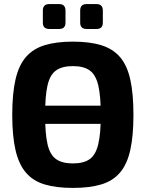

<svg xmlns="http://www.w3.org/2000/svg" viewBox="-20 -908 721 941"><path d="M93 -301V-390H576V-301ZM337 -704Q419 -704 476 -686.5Q533 -669 568 -628.5Q603 -588 618.5 -518.5Q634 -449 634 -345Q634 -242 618.5 -172.5Q603 -103 568 -62Q533 -21 476 -4Q419 13 337 13Q256 13 199 -4Q142 -21 107 -62Q72 -103 56 -172.5Q40 -242 40 -345Q40 -449 56 -518.5Q72 -588 107 -628.5Q142 -669 199 -686.5Q256 -704 337 -704ZM337 -584Q285 -584 255 -563Q225 -542 213 -490Q201 -438 201 -345Q201 -253 213 -201Q225 -149 255 -128Q285 -107 337 -107Q390 -107 419.5 -128Q449 -149 461.5 -201Q474 -253 474 -345Q474 -438 461.5 -490Q449 -542 419.5 -563Q390 -584 337 -584ZM453 -888Q484 -888 484 -856V-797Q484 -766 453 -766H404Q373 -766 373 -797V-856Q373 -888 404 -888ZM270 -888Q301 -888 301 -856V-797Q301 -766 270 -766H221Q190 -766 190 -797V-856Q190 -888 221 -888Z"/></svg>

Font: Exo 2
Style: Bold
Weight: 700
Designer: Natanael Gama
Foundry: Natanael Gama
Version: Version 2.010